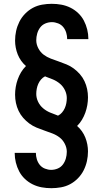

<svg xmlns="http://www.w3.org/2000/svg" viewBox="-20 -843 540 1006"><path d="M249 143Q223 143 198.5 138.5Q174 134 151.5 123Q129 112 110.5 94.5Q92 77 80.5 55Q69 33 63 8.5Q57 -16 57 -41V-42H168Q168 -25 173 -8.5Q178 8 188.5 21Q199 34 215.5 40.5Q232 47 248 47Q266 47 282.5 40Q299 33 309.5 19Q320 5 325 -12.5Q330 -30 330 -48Q330 -69 319.5 -89.5Q309 -110 292 -123Q275 -136 254 -144Q233 -152 212.5 -159Q192 -166 171.5 -174.5Q151 -183 133.5 -196Q116 -209 101.5 -225.5Q87 -242 77.5 -262Q68 -282 63.5 -303.5Q59 -325 59 -347Q59 -367 62.5 -387.5Q66 -408 73 -427.5Q80 -447 90.5 -464.5Q101 -482 116 -497Q102 -509 91 -524.5Q80 -540 73 -557.5Q66 -575 62.5 -593.5Q59 -612 59 -630Q59 -656 64.5 -681Q70 -706 81.5 -729Q93 -752 111.5 -771Q130 -790 152.5 -802Q175 -814 200.5 -818.5Q226 -823 251 -823Q277 -823 301.5 -818.5Q326 -814 348.5 -803Q371 -792 389.5 -774.5Q408 -757 419.5 -735Q431 -713 437 -688.5Q443 -664 443 -639V-638H332Q332 -655 327 -671.5Q322 -688 311.5 -701Q301 -714 284.5 -720.5Q268 -727 252 -727Q234 -727 217.5 -720Q201 -713 190.5 -699Q180 -685 175 -667.5Q170 -650 170 -632Q170 -611 180.5 -590.5Q191 -570 208 -557Q225 -544 246 -536Q267 -528 287.5 -521Q308 -514 328.5 -505.5Q349 -497 366.5 -484Q384 -471 398.5 -454.5Q413 -438 422.5 -418Q432 -398 436.5 -376.5Q441 -355 441 -333Q441 -313 437.5 -292.5Q434 -272 427 -252.5Q420 -233 409.5 -215.5Q399 -198 384 -183Q398 -171 409 -155.5Q420 -140 427 -122.5Q434 -105 437.5 -86.5Q441 -68 441 -50Q441 -24 435.5 1Q430 26 418.5 49Q407 72 388.5 91Q370 110 347.5 122Q325 134 299.5 138.5Q274 143 249 143ZM284 -237Q296 -243 305 -253.5Q314 -264 319.5 -276.5Q325 -289 327.5 -302.5Q330 -316 330 -329Q330 -350 320.5 -370Q311 -390 294.5 -404Q278 -418 258 -426.5Q238 -435 218 -442L217 -443H216Q204 -437 195 -426.5Q186 -416 180.5 -403.5Q175 -391 172.5 -377.5Q170 -364 170 -351Q170 -330 179.5 -310Q189 -290 205.5 -276Q222 -262 242 -253.5Q262 -245 282 -238L283 -237Z"/></svg>

Font: Iosevka Curly
Style: Bold
Weight: 700
Monospace: yes
Designer: Belleve Invis
Foundry: Belleve Invis
Version: Version 22.1.2; ttfautohint (v1.8.4)